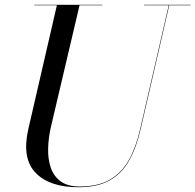

<svg xmlns="http://www.w3.org/2000/svg" viewBox="-20 -770 819 805"><path d="M124 -750H409V-748H313.5L194 -240Q183 -193 181.8 -148.2Q180.5 -103.5 192.8 -67.2Q205 -31 234.5 -9.5Q264 12 314 12Q391 12 440.8 -16.8Q490.5 -45.5 520.5 -99.5Q550.5 -153.5 568 -230L687.5 -748H584V-750H779V-748H689.5L570 -230Q552 -151.5 521.2 -96.8Q490.5 -42 439.2 -13.5Q388 15 309 15Q187 15 128.8 -46Q70.5 -107 99 -230L218.5 -748H124Z"/></svg>

Font: Bodoni* 96pt
Style: Italic
Weight: 400
Italic angle: -13°
Version: Version 2.3